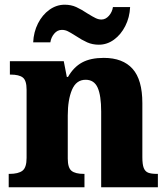

<svg xmlns="http://www.w3.org/2000/svg" viewBox="-20 -796 716 816"><path d="M17 -57H20Q58 -57 75.5 -70.5Q93 -84 93 -125V-415Q93 -454 77 -466.5Q61 -479 25 -479H22V-536H251L264 -469H269Q293 -511 329 -530.5Q365 -550 421 -550Q502 -550 543.5 -503.5Q585 -457 585 -358V-128Q585 -97 591 -82Q597 -67 610 -62Q623 -57 647 -57H651V0H410V-322Q410 -390 395 -423.5Q380 -457 344 -457Q304 -457 286 -414.5Q268 -372 268 -305V-122Q268 -83 284 -70Q300 -57 336 -57H339V0H17ZM301 -644Q279 -658 267.5 -663.5Q256 -669 243 -669Q224 -669 210.5 -653Q197 -637 194 -616H121Q123 -660 141.5 -696.5Q160 -733 190 -754.5Q220 -776 255 -776Q282 -776 304 -766Q326 -756 353 -738Q374 -725 386.5 -719Q399 -713 411 -713Q429 -713 443 -729Q457 -745 460 -766H533Q531 -722 512.5 -685.5Q494 -649 464.5 -627.5Q435 -606 400 -606Q373 -606 350.5 -616Q328 -626 301 -644Z"/></svg>

Font: Noto Serif ExtraBold
Style: Regular
Weight: 800
Designer: Monotype Design Team
Foundry: Monotype Imaging Inc.
Version: Version 1.001